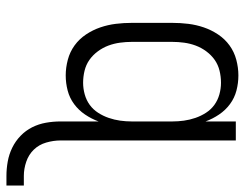

<svg xmlns="http://www.w3.org/2000/svg" viewBox="-102 -466 760 596"><g transform="rotate(90 278.0 -168.0)"><path d="M526 192Q504 192 481.5 188Q459 184 438.5 174Q418 164 401.5 148Q385 132 375 112Q365 92 361 69.5Q357 47 357 24V-94Q349 -72 335.5 -52Q322 -32 303 -18Q284 -4 261 2Q238 8 214 8Q190 8 165.5 1.5Q141 -5 121 -19.5Q101 -34 87 -55Q73 -76 65 -99.5Q57 -123 54 -147.5Q51 -172 51 -197V-323Q51 -348 54 -372.5Q57 -397 65 -420.5Q73 -444 87 -465Q101 -486 121 -500.5Q141 -515 165.5 -521.5Q190 -528 214 -528Q238 -528 261 -522Q284 -516 303 -502Q322 -488 335.5 -468Q349 -448 357 -426V-520H416V24Q416 46 422.5 68.5Q429 91 444.5 107Q460 123 482 130.5Q504 138 526 138H556V192ZM237 -46Q255 -46 273 -51Q291 -56 305.5 -66.5Q320 -77 330 -92.5Q340 -108 346 -125.5Q352 -143 354.5 -161Q357 -179 357 -197V-323Q357 -341 354.5 -359Q352 -377 346 -394.5Q340 -412 330 -427.5Q320 -443 305.5 -453.5Q291 -464 273 -469Q255 -474 237 -474Q218 -474 199.5 -469.5Q181 -465 166 -454.5Q151 -444 139.5 -428.5Q128 -413 121.5 -395.5Q115 -378 112.5 -359.5Q110 -341 110 -323V-197Q110 -179 112.5 -160.5Q115 -142 121.5 -124.5Q128 -107 139.5 -91.5Q151 -76 166 -65.5Q181 -55 199.5 -50.5Q218 -46 237 -46Z"/></g></svg>

Font: Iosevka QP Light
Style: Regular
Weight: 300
Designer: Belleve Invis
Foundry: Belleve Invis
Version: Version 20.0.0; ttfautohint (v1.8.4)